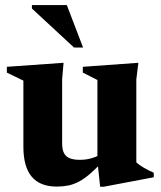

<svg xmlns="http://www.w3.org/2000/svg" viewBox="-20 -710 624 743"><path d="M220.5 -155Q220.5 -131.5 227.5 -117.8Q234.5 -104 249.5 -97.8Q264.5 -91.5 289 -91.5Q315 -91.5 338 -98.8Q361 -106 377 -118.5L391.5 -99.5Q358.5 -64 333.5 -41.8Q308.5 -19.5 287 -8Q265.5 3.5 244.5 7.8Q223.5 12 199.5 12Q134.5 12 102.5 -26.5Q70.5 -65 70.5 -142V-398L6.5 -429V-451.5L226 -467L220.5 -404.5ZM367.5 12.5 357 -87V-400.5L300.5 -429V-451.5L515.5 -467L507.5 -402.5V-82Q513 -76.5 520.8 -71Q528.5 -65.5 537.8 -60.2Q547 -55 556.5 -50.2Q566 -45.5 575 -41.5V-24L382 12.5ZM301.5 -526H266.5L103.5 -677V-690.5H238.5Z"/></svg>

Font: Newsreader 36pt
Style: Bold
Weight: 700
Designer: Hugues Gentile
Foundry: Production Type
Version: Version 1.003